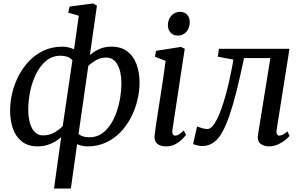

<svg xmlns="http://www.w3.org/2000/svg" viewBox="-20 -837 1746 1111"><path d="M292.5 254 334 -43.5Q319.5 -30 299 -17.8Q278.5 -5.5 253.2 2.2Q228 10 198.5 10Q142.5 10 107 -17.8Q71.5 -45.5 55 -92.5Q38.5 -139.5 38.5 -198.5Q38.5 -248 51 -299.8Q63.5 -351.5 88.2 -399.2Q113 -447 149.8 -485Q186.5 -523 234.5 -545Q282.5 -567 342 -567Q359.5 -567 376.5 -562.8Q393.5 -558.5 408.5 -552L436 -746L374.5 -764L383 -799L518.5 -817L541 -804.5L500 -518Q522 -538 553.2 -552.5Q584.5 -567 624.5 -567Q681 -567 717 -539.5Q753 -512 770.2 -464.8Q787.5 -417.5 787.5 -358Q787.5 -309 775 -257.2Q762.5 -205.5 738.2 -158Q714 -110.5 677.5 -72.5Q641 -34.5 593 -12.2Q545 10 486 10Q470.5 10 455 6.5Q439.5 3 426 -2.5L390 254ZM343 -108 399 -488.5Q386 -503 368.5 -508.8Q351 -514.5 330.5 -514.5Q282 -514.5 246.2 -484.5Q210.5 -454.5 187.8 -407.2Q165 -360 154.2 -306.2Q143.5 -252.5 143.5 -204.5Q143.5 -158 153.5 -124Q163.5 -90 182.8 -71.8Q202 -53.5 229 -53.5Q266 -53.5 296.2 -71.2Q326.5 -89 343 -108ZM491 -455.5 434.5 -62Q447.5 -51 463.2 -46.8Q479 -42.5 497 -42.5Q536 -42.5 566.2 -62.2Q596.5 -82 618.5 -115Q640.5 -148 654.5 -188.8Q668.5 -229.5 675.5 -272Q682.5 -314.5 682.5 -352.5Q682.5 -423 659.5 -463.5Q636.5 -504 594.5 -504Q562.5 -504 535.5 -488.5Q508.5 -473 491 -455.5Z M941.5 10Q919.5 10 903.8 3.2Q888 -3.5 880.2 -17.5Q872.5 -31.5 874.5 -53Q876.5 -73 881.8 -108Q887 -143 894 -188Q901 -233 909 -283.5Q917 -334 924.5 -385.8Q932 -437.5 938.5 -485L876.5 -508.5L883 -543L1027 -565.5L1049 -555L978 -87.5Q975 -69.5 980 -60.8Q985 -52 993.5 -52Q1003.5 -52 1015 -58.8Q1026.5 -65.5 1043.5 -82L1056.5 -57Q1051.5 -49.5 1036.2 -33.5Q1021 -17.5 997 -3.8Q973 10 941.5 10ZM1009 -631Q983.5 -631 967.2 -648.2Q951 -665.5 951.5 -693.5Q952.5 -726 972.5 -747.2Q992.5 -768.5 1022 -768.5Q1047.5 -768.5 1062.8 -752Q1078 -735.5 1078 -709.5Q1078 -675 1058.5 -653Q1039 -631 1009 -631Z M1581 -87.5Q1578 -67.5 1583.2 -59.8Q1588.5 -52 1595 -52Q1604 -52 1615.5 -57.5Q1627 -63 1643 -76.5L1655.5 -51Q1650 -42.5 1632.2 -28Q1614.5 -13.5 1589.8 -1.8Q1565 10 1537.5 10Q1505 10 1486 -6.5Q1467 -23 1473 -58.5L1544.5 -501H1392Q1369.5 -391.5 1348.5 -308.8Q1327.5 -226 1307 -167Q1286.5 -108 1265 -70Q1244.5 -33 1215.8 -12.5Q1187 8 1150 8Q1136 8 1118.5 3.5Q1101 -1 1097.5 -4L1120.5 -106Q1123.5 -104 1133.2 -100.5Q1143 -97 1155.5 -93.8Q1168 -90.5 1180 -90.5Q1194.5 -90.5 1208.5 -105.8Q1222.5 -121 1235.5 -146.8Q1248.5 -172.5 1260.2 -205.2Q1272 -238 1282 -273Q1295 -318 1304.8 -361.8Q1314.5 -405.5 1321.2 -440.2Q1328 -475 1330.5 -492L1240 -509L1247 -554.5H1655Z"/></svg>

Font: Merriweather 20pt
Style: Italic
Weight: 400
Italic angle: -7.8°
Version: Version 2.101